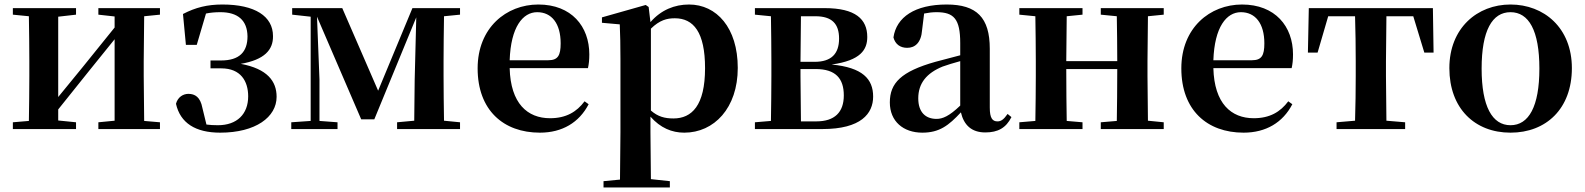

<svg xmlns="http://www.w3.org/2000/svg" viewBox="-20 -572 7027 851"><path d="M416 -507 488 -499V-450L346 -274L238 -142V-498L317 -507V-536H37V-507L108 -500C109 -442 110 -357 110 -301V-235C110 -179 109 -94 108 -36L37 -30V0H317V-30L238 -38V-87L375 -258L488 -398V-37L416 -30V0H689V-30L619 -36L617 -235V-301L619 -500L689 -507V-536H416Z M956 16C1113 16 1206 -53 1206 -143C1206 -212 1165 -267 1047 -289C1152 -307 1191 -351 1190 -412C1190 -500 1110 -552 966 -552C899 -552 847 -539 791 -510L804 -373H852L893 -512C912 -516 933 -518 957 -518C1034 -518 1076 -482 1077 -411C1077 -342 1041 -304 960 -304H913V-269H961C1047 -269 1080 -212 1080 -145C1080 -66 1030 -17 946 -17C926 -17 910 -18 895 -20L877 -94C868 -142 844 -156 815 -156C792 -156 768 -142 760 -112C779 -27 846 16 956 16Z M1357 0H1476V-30L1396 -36V-220L1385 -498L1581 -43H1639L1825 -495L1818 -218L1816 -37L1740 -30V0H2019V-30L1948 -37C1947 -94 1946 -179 1946 -235V-301C1946 -356 1947 -442 1948 -500L2019 -507V-536H1808L1656 -170L1497 -536H1275V-507L1357 -498V-36L1271 -30V0Z M2373 16C2472 16 2547 -29 2589 -110L2571 -123C2536 -76 2489 -48 2418 -48C2318 -48 2243 -113 2239 -270H2586C2590 -288 2592 -306 2592 -331C2592 -455 2513 -552 2366 -552C2224 -552 2097 -449 2097 -269C2097 -84 2211 16 2373 16ZM2239 -305C2244 -452 2297 -518 2361 -518C2425 -518 2465 -468 2465 -380C2465 -326 2453 -305 2410 -305Z M3013 16C3145 16 3250 -93 3250 -271C3250 -449 3156 -552 3034 -552C2970 -552 2910 -528 2863 -474L2855 -541L2842 -550L2648 -495V-471L2727 -464C2729 -415 2730 -375 2730 -309V14L2728 224L2655 231V259H2949V231L2865 222L2863 13V-55C2907 -5 2958 16 3013 16ZM2865 -445C2904 -483 2936 -491 2971 -491C3054 -491 3105 -429 3105 -270C3105 -104 3046 -47 2965 -47C2926 -47 2896 -55 2865 -82Z M3395 0H3625C3797 0 3850 -69 3850 -144C3850 -222 3803 -273 3666 -286C3795 -304 3824 -352 3824 -408C3824 -487 3772 -536 3635 -536H3326V-507L3397 -500C3398 -442 3399 -357 3399 -301V-235C3399 -179 3398 -94 3397 -36L3326 -30V0ZM3530 -500H3594C3668 -500 3699 -466 3699 -401C3699 -333 3664 -298 3591 -298H3528ZM3528 -266H3595C3684 -266 3720 -224 3720 -149C3720 -75 3680 -34 3598 -34H3530L3528 -235Z M4347 15C4403 15 4439 -5 4463 -53L4446 -67C4428 -41 4416 -34 4401 -34C4379 -34 4367 -48 4367 -95V-356C4367 -494 4309 -552 4176 -552C4035 -552 3953 -496 3940 -406C3948 -376 3970 -360 4001 -360C4035 -360 4063 -382 4067 -439L4076 -512C4096 -516 4113 -518 4131 -518C4208 -518 4236 -488 4236 -381V-327L4126 -298C3974 -255 3924 -204 3924 -118C3924 -34 3984 16 4068 16C4144 16 4185 -16 4239 -74C4252 -18 4286 15 4347 15ZM4236 -104C4187 -57 4158 -45 4131 -45C4082 -45 4050 -75 4050 -136C4050 -203 4087 -248 4158 -277C4178 -284 4206 -293 4236 -301Z M4859 -507 4930 -500C4931 -445 4932 -363 4932 -301H4706L4708 -500L4778 -507V-536H4498V-507L4569 -500C4570 -442 4571 -357 4571 -301V-235C4571 -179 4570 -94 4569 -36L4498 -30V0H4778V-30L4708 -36C4707 -94 4706 -182 4706 -266H4932C4932 -182 4931 -94 4930 -36L4859 -30V0H5138V-30L5068 -37L5066 -235V-301L5068 -500L5138 -507V-536H4859Z M5492 16C5591 16 5666 -29 5708 -110L5690 -123C5655 -76 5608 -48 5537 -48C5437 -48 5362 -113 5358 -270H5705C5709 -288 5711 -306 5711 -331C5711 -455 5632 -552 5485 -552C5343 -552 5216 -449 5216 -269C5216 -84 5330 16 5492 16ZM5358 -305C5363 -452 5416 -518 5480 -518C5544 -518 5584 -468 5584 -380C5584 -326 5572 -305 5529 -305Z M5985 0H6208V-30L6125 -37L6123 -235V-301L6125 -500H6244L6293 -339H6334L6331 -536H5781L5777 -339H5820L5867 -500H5986C5988 -443 5989 -357 5989 -301V-235C5989 -179 5988 -95 5986 -37L5904 -30V0Z M6675 16C6833 16 6947 -90 6947 -270C6947 -449 6823 -552 6675 -552C6528 -552 6404 -448 6404 -270C6404 -92 6516 16 6675 16ZM6675 -17C6594 -17 6547 -100 6547 -268C6547 -437 6594 -518 6675 -518C6756 -518 6803 -437 6803 -268C6803 -100 6756 -17 6675 -17Z"/></svg>

Font: Source Han Serif CN
Style: Bold
Weight: 700
Designer: Ryoko NISHIZUKA 西塚涼子 (kana & ideographs); Frank Grießhammer (Latin, Greek & Cyrillic); Wenlong ZHANG 张文龙 (bopomofo); San
Foundry: Adobe
Version: Version 2.003;hotconv 1.1.1;makeotfexe 2.6.0